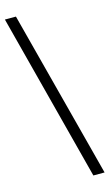

<svg xmlns="http://www.w3.org/2000/svg" viewBox="-134 -807 555 975"><g transform="rotate(-15 144.0 -319.5)"><path d="M229 121 0 -760H58L288 121Z"/></g></svg>

Font: Noto Naskh Arabic UI
Style: Regular
Weight: 400
Designer: Monotype Design Team, David Williams, Mohamad Dakak and Nizar Qandah
Foundry: Monotype Imaging Inc.
Version: Version 2.014